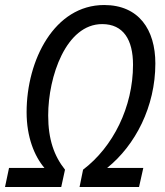

<svg xmlns="http://www.w3.org/2000/svg" viewBox="-44 -745 659 765"><path d="M-24 0H200L215 -69C172 -123 148 -189 148 -285C148 -440 219 -649 363 -649C448 -649 486 -586 486 -487C486 -318 406 -159 287 -69L273 0H510L527 -76H383C495 -166 575 -320 575 -492C575 -627 509 -725 371 -725C173 -725 62 -506 62 -298C62 -199 93 -123 133 -76H-8Z"/></svg>

Font: Noto Sans Display SemiCondensed
Style: Italic
Weight: 400
Width: 4
Italic angle: -12°
Designer: Monotype Design Team
Foundry: Monotype Imaging Inc.
Version: Version 1.900